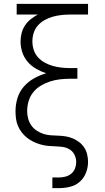

<svg xmlns="http://www.w3.org/2000/svg" viewBox="-20 -755 540 990"><path d="M250 215V160H285Q302 160 318.5 155.5Q335 151 348 140Q361 129 367 113Q373 97 373 80Q373 61 364 43Q355 25 338.5 15Q322 5 302.5 2.5Q283 0 263.5 -0.5Q244 -1 225 -3Q206 -5 187.5 -10.5Q169 -16 151.5 -24.5Q134 -33 119 -45Q104 -57 92 -72.5Q80 -88 72.5 -106Q65 -124 62.5 -143Q60 -162 60 -182Q60 -216 70 -249Q80 -282 102.5 -308Q125 -334 155.5 -351Q186 -368 218 -377Q191 -386 166 -400.5Q141 -415 122.5 -436.5Q104 -458 95 -485.5Q86 -513 86 -541Q86 -563 91.5 -584.5Q97 -606 109 -624Q121 -642 138.5 -656Q156 -670 175 -680H66V-735H434V-680H342Q319 -680 296.5 -677.5Q274 -675 252.5 -669Q231 -663 211 -652Q191 -641 176 -624.5Q161 -608 154 -586Q147 -564 147 -542Q147 -519 154 -497.5Q161 -476 176 -459.5Q191 -443 211 -432Q231 -421 252.5 -415Q274 -409 296.5 -406.5Q319 -404 342 -404H379V-349H342Q316 -349 289.5 -346Q263 -343 238.5 -335Q214 -327 191 -313.5Q168 -300 151.5 -279.5Q135 -259 127.5 -233.5Q120 -208 120 -182Q120 -182 120 -182Q120 -182 120 -182Q120 -163 125 -144Q130 -125 141 -109Q152 -93 168.5 -82Q185 -71 203 -65Q221 -59 240.5 -57.5Q260 -56 279.5 -55.5Q299 -55 318 -52Q337 -49 355 -41.5Q373 -34 388.5 -22Q404 -10 414.5 6Q425 22 429.5 41.5Q434 61 434 80Q434 108 423.5 135.5Q413 163 391.5 182Q370 201 342 208Q314 215 285 215Z"/></svg>

Font: Iosevka SS04 Light
Style: Regular
Weight: 300
Monospace: yes
Designer: Belleve Invis
Foundry: Belleve Invis
Version: Version 19.0.0; ttfautohint (v1.8.4)